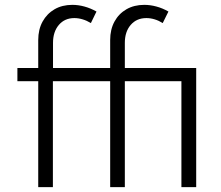

<svg xmlns="http://www.w3.org/2000/svg" viewBox="-20 -767 905 787"><path d="M491.7 0H431.6V-434.1H196.8V0H136.7V-434.1H51.3V-488.3H136.7V-603Q136.7 -646 154.5 -678.5Q172.4 -710.9 203.6 -729Q234.9 -747.1 276.4 -747.1Q301.3 -747.1 326.2 -740.2Q351.1 -733.4 375.5 -719.7L352.5 -672.4Q335.9 -682.6 318.6 -687.7Q301.3 -692.9 284.7 -692.9Q245.1 -692.9 221.2 -664.8Q197.3 -636.7 197.3 -591.3V-488.3H431.6V-603Q431.6 -646 449.2 -678.5Q466.8 -710.9 498.3 -729Q529.8 -747.1 571.3 -747.1Q596.2 -747.1 621.3 -740.2Q646.5 -733.4 670.4 -719.7L647 -672.4Q630.9 -682.6 613.8 -687.7Q596.7 -692.9 580.1 -692.9Q540 -692.9 515.9 -665Q491.7 -637.2 491.7 -591.3V-488.3H784.2V0H723.6V-434.1H491.7Z"/></svg>

Font: Kumbh Sans Light
Style: Regular
Weight: 300
Version: Version 1.004